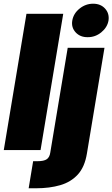

<svg xmlns="http://www.w3.org/2000/svg" viewBox="-28 -801 600 1025"><path d="M309.6 -727.5 188.5 0H-7.8L113.3 -727.5ZM333.5 -545.9H529.8L436 18.6Q424.3 90.3 387.5 130.6Q350.6 170.9 293.7 187.5Q236.8 204.1 165 204.1H125L148.9 59.6H171.4Q207 59.6 221.9 48.8Q236.8 38.1 240.2 14.6ZM439.9 -602.5Q399.9 -602.1 375.7 -628.4Q351.6 -654.8 357.9 -691.4Q364.3 -729 396.7 -755.1Q429.2 -781.2 469.2 -781.2Q509.3 -781.2 533 -755.1Q556.6 -729 551.3 -691.4Q544.9 -654.8 512.7 -628.4Q480.5 -602.1 439.9 -602.5Z"/></svg>

Font: Inter Tight Black
Style: Italic
Weight: 900
Italic angle: -9.39999°
Designer: Rasmus Andersson
Foundry: rsms
Version: Version 3.004; ttfautohint (v1.8.4.7-5d5b)